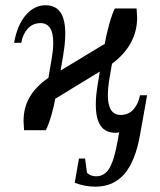

<svg xmlns="http://www.w3.org/2000/svg" viewBox="-20 -491 602 724"><path d="M534.7 -131.8 507.8 19Q490.2 117.2 449 165Q407.7 212.9 339.8 212.9Q300.3 212.9 261.7 198.2L277.8 106.9H300.8L308.1 160.6Q321.3 173.8 342.8 173.8Q374.5 173.8 392.8 142.6Q411.1 111.3 422.9 43.9L429.2 8.3L416.5 9.8Q377.9 9.8 359.6 -16.6Q341.3 -43 341.3 -96.2Q341.3 -112.8 343 -133.1Q344.7 -153.3 356.4 -221.2L188.5 -118.7Q184.6 -95.7 174.6 -59.6Q164.6 -23.4 152.8 0H70.8L68.8 -34.2Q68.8 -84 91.3 -123.8Q113.8 -163.6 162.6 -197.8Q177.2 -281.2 179 -298.3Q180.7 -315.4 180.7 -330.1Q180.7 -403.8 132.8 -403.8Q103.5 -403.8 84.7 -383.1Q65.9 -362.3 60.1 -329.6H33.2Q44.9 -396.5 77.1 -433.8Q109.4 -471.2 150.9 -471.2Q189.5 -471.2 207.8 -444.6Q226.1 -418 226.1 -364.3Q226.1 -343.3 223.4 -318.1Q220.7 -293 208.5 -225.1L375 -325.7Q379.9 -356.4 391.6 -398.7Q403.3 -440.9 413.1 -459H495.1L497.1 -424.8Q497.1 -321.8 402.3 -250.5L394 -202.6Q386.7 -160.2 386.7 -132.3Q386.7 -57.6 435.1 -57.6Q464.4 -57.6 483.2 -78.4Q502 -99.1 507.8 -131.8Z"/></svg>

Font: Tinos
Style: Italic
Weight: 400
Italic angle: -16.333°
Designer: Steve Matteson
Foundry: Monotype Imaging Inc.
Version: Version 1.32